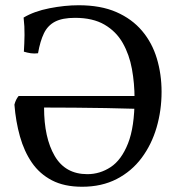

<svg xmlns="http://www.w3.org/2000/svg" viewBox="-20 -705 671 732"><path d="M293 7Q225 7 178 -17.5Q131 -42 101.5 -85Q72 -128 56 -185Q40 -242 35 -306Q40 -326 51 -339H506V-290Q444 -292 383.5 -293Q323 -294 263.5 -294.5Q204 -295 148 -295Q148 -180 188.5 -110.5Q229 -41 313 -41Q361 -41 402 -68Q443 -95 468 -158Q493 -221 493 -328Q493 -387 483 -442Q473 -497 448 -541Q423 -585 378.5 -611Q334 -637 266 -637Q218 -637 190 -622.5Q162 -608 147.5 -578Q133 -548 125 -502Q111 -500 97.5 -502Q84 -504 71 -508Q73 -539 73.5 -571.5Q74 -604 70 -638Q110 -662 168.5 -673.5Q227 -685 280 -685Q364 -685 423.5 -659Q483 -633 521.5 -587.5Q560 -542 578 -482Q596 -422 596 -355Q596 -284 577 -219Q558 -154 520 -103Q482 -52 425 -22.5Q368 7 293 7Z"/></svg>

Font: Vollkorn
Style: Regular
Weight: 400
Designer: Friedrich Althausen
Foundry: Friedrich Althausen
Version: Version 4.104